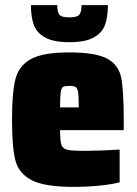

<svg xmlns="http://www.w3.org/2000/svg" viewBox="-20 -723 535 751"><path d="M464 -214H215Q215 -171 220.5 -156Q226 -141 243.5 -137Q261 -133 313 -133Q368 -133 448 -138V-10Q420 -2 369.5 3Q319 8 267 8Q154 8 103.5 -18.5Q53 -45 40 -96.5Q27 -148 27 -254Q27 -360 40 -412.5Q53 -465 100 -491.5Q147 -518 250 -518Q355 -518 399.5 -493.5Q444 -469 454 -419.5Q464 -370 464 -254ZM215 -303H288Q288 -346 285.5 -362Q283 -378 276 -382.5Q269 -387 250 -387Q233 -387 226.5 -383Q220 -379 217.5 -362.5Q215 -346 215 -303ZM101 -703H204Q204 -678 211.5 -666.5Q219 -655 251 -655Q283 -655 291 -666.5Q299 -678 299 -703H402Q402 -656 390.5 -625Q379 -594 346 -576Q313 -558 251 -558Q190 -558 157 -576Q124 -594 112.5 -625Q101 -656 101 -703Z"/></svg>

Font: Saira Semi Condensed Black
Style: Regular
Weight: 900
Width: 4
Designer: Hector Gatti with collaboration of the Omnibus-Type team
Foundry: Omnibus-Type
Version: Version 1.001; ttfautohint (v1.8)